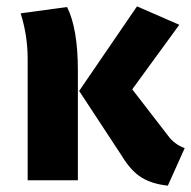

<svg xmlns="http://www.w3.org/2000/svg" viewBox="-20 -567 601 604"><path d="M544 -489 396 -286 508 -141Q528 -113 561 -101L508 17Q459 12 425.5 -8.5Q392 -29 363 -77L229 -281L411 -547ZM191 -545Q225 -477 225 -345V0H67V-382Q67 -455 45 -525Z"/></svg>

Font: FiraGO
Style: Bold
Weight: 700
Designer: bBox Type
Foundry: bBox Type GmbH
Version: Version 1.001;PS 001.001;hotconv 1.0.88;makeotf.lib2.5.64775